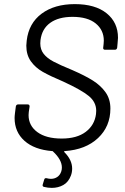

<svg xmlns="http://www.w3.org/2000/svg" viewBox="-20 -728 607 934"><path d="M295 7Q290 7 293 12Q331 50 331 92Q331 110 325 126Q313 158 288 172Q263 186 232 186Q213 186 193 181Q185 178 188 169L195 146Q196 141 199.5 139.5Q203 138 207 139Q218 142 228 142Q245 142 258.5 133Q272 124 278 106Q281 97 281 87Q281 49 238 9Q238 7 234 7Q147 0 99 -43Q51 -86 51 -154Q51 -163 53 -179L57 -210Q59 -220 68 -220H115Q124 -220 124 -210L120 -183Q119 -178 119 -168Q119 -117 161.5 -85.5Q204 -54 280 -54Q354 -54 397 -86.5Q440 -119 447 -173Q448 -178 448 -189Q448 -231 412.5 -260.5Q377 -290 288 -331Q224 -358 188 -378.5Q152 -399 130 -430Q108 -461 108 -506Q108 -513 110 -531Q120 -615 182.5 -661.5Q245 -708 344 -708Q443 -708 498.5 -663.5Q554 -619 554 -544Q554 -536 552 -518L550 -496Q548 -486 539 -486H490Q486 -486 483.5 -489Q481 -492 482 -496L484 -514Q485 -520 485 -530Q485 -582 445.5 -614Q406 -646 333 -646Q265 -646 224.5 -617Q184 -588 177 -533Q176 -527 176 -517Q176 -487 192.5 -466Q209 -445 240 -428.5Q271 -412 332 -387Q394 -360 432 -336Q470 -312 493.5 -279Q517 -246 517 -200Q517 -113 457 -56.5Q397 0 295 7Z"/></svg>

Font: Barlow
Style: Italic
Weight: 400
Italic angle: -7°
Designer: Jeremy Tribby
Foundry: Tribby Type
Version: Version 1.408